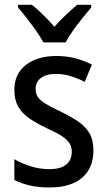

<svg xmlns="http://www.w3.org/2000/svg" viewBox="-20 -786 454 815"><path d="M376.5 -148.4Q376.5 -97.2 354.5 -61.8Q332.5 -26.4 290.8 -8.3Q249 9.8 189.5 9.8Q142.6 9.8 106.2 1.2Q69.8 -7.3 41 -22V-110.4Q69.8 -92.8 109.6 -80.3Q149.4 -67.9 188.5 -67.9Q237.8 -67.9 261.2 -87.6Q284.7 -107.4 284.7 -142.1Q284.7 -162.1 275.1 -177.7Q265.6 -193.4 242.4 -208.5Q219.2 -223.6 177.7 -242.2Q135.3 -262.2 104.5 -283.4Q73.7 -304.7 57.4 -333.3Q41 -361.8 41 -404.8Q41 -472.2 89.8 -510.3Q138.7 -548.3 219.2 -548.3Q261.7 -548.3 298.8 -538.8Q335.9 -529.3 370.1 -511.7L339.4 -438.5Q311 -453.1 280.5 -462.6Q250 -472.2 218.3 -472.2Q176.8 -472.2 154.1 -455.3Q131.3 -438.5 131.3 -408.7Q131.3 -387.7 141.6 -373Q151.9 -358.4 175.8 -344.2Q199.7 -330.1 240.2 -311Q281.7 -291 312.3 -270Q342.8 -249 359.6 -220.5Q376.5 -191.9 376.5 -148.4ZM164.1 -606Q152.3 -627.9 133.8 -654.5Q115.2 -681.2 94.7 -707.5Q74.2 -733.9 56.6 -754.4V-765.6H115.7Q137.7 -748 162.8 -723.4Q188 -698.7 210.9 -672.4Q236.3 -700.7 259.5 -722.7Q282.7 -744.6 307.6 -765.6H367.2V-754.4Q350.6 -734.9 329.6 -708.7Q308.6 -682.6 289.3 -655.5Q270 -628.4 258.3 -606Z"/></svg>

Font: Open Sans SemiCondensed Medium
Style: Regular
Weight: 500
Width: 4
Designer: Monotype Design Team
Foundry: Monotype Imaging Inc.
Version: Version 3.000